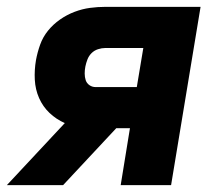

<svg xmlns="http://www.w3.org/2000/svg" viewBox="-32 -540 652 560"><path d="M-12 0 157 -181Q132 -192 112.5 -210.5Q93 -229 82 -254Q71 -279 69.5 -307.5Q68 -336 73 -365Q77 -387 85 -409.5Q93 -432 108 -450.5Q123 -469 143 -483Q163 -497 185.5 -505.5Q208 -514 230.5 -517Q253 -520 275 -520H553L467 0H320L347 -166H307L152 0ZM367 -286 386 -400H275Q265 -400 254 -396.5Q243 -393 235 -385Q227 -377 223 -366.5Q219 -356 217 -346Q215 -336 215 -325.5Q215 -315 218 -306Q221 -297 229 -291.5Q237 -286 247 -286Z"/></svg>

Font: Iosevka SS04 Heavy Extended
Style: Italic
Weight: 900
Width: 7
Italic angle: -9°
Monospace: yes
Designer: Belleve Invis
Foundry: Belleve Invis
Version: Version 19.0.0; ttfautohint (v1.8.4)